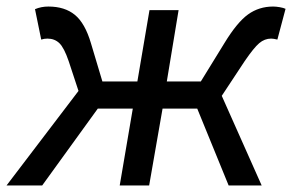

<svg xmlns="http://www.w3.org/2000/svg" viewBox="-43 -567 893 587"><path d="M197 -289 167 -380Q153 -421 138.5 -435Q124 -449 102 -449Q92 -449 83 -446L64 -539Q83 -547 105 -547Q155 -547 186 -521.5Q217 -496 235 -435L270 -318H377L414 -536H503L467 -318H571L643 -435Q682 -499 715.5 -523Q749 -547 792 -547Q801 -547 812.5 -545Q824 -543 830 -540L805 -446Q793 -449 786 -449Q766 -449 749.5 -435Q733 -421 705 -380L635 -274L757 0H656L560 -235H454L413 0H323L363 -235H256L86 0H-23Z"/></svg>

Font: Nebula Sans Medium
Style: Regular
Weight: 500
Italic angle: -9°
Designer: Paul D. Hunt for Adobe (as Source Sans)
Foundry: Nebula Entertainment & Broadcasting LLC
Version: Version 1.010